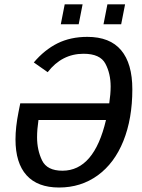

<svg xmlns="http://www.w3.org/2000/svg" viewBox="-20 -835 640 865"><path d="M132.3 -553.7Q180.7 -610.8 239.3 -639.9Q297.9 -668.9 373.5 -668.9Q475.1 -668.9 525.6 -608.9Q576.2 -548.8 576.2 -432.6Q576.2 -300.3 535.9 -200Q495.6 -99.6 420.2 -44.9Q344.7 9.8 246.1 9.8Q149.4 9.8 99.6 -45.4Q49.8 -100.6 49.8 -207Q49.8 -262.2 63.5 -330.6L71.3 -369.6H472.2Q478.5 -411.6 478.5 -445.3Q478.5 -503.4 454.8 -548.1Q431.2 -592.8 356.4 -592.8Q258.8 -592.8 194.8 -509.8ZM261.2 -65.9Q403.8 -65.9 457.5 -294.4H153.3Q147 -251.5 147 -216.3Q147 -159.2 169.4 -112.5Q191.9 -65.9 261.2 -65.9ZM446.3 -725.6 463.9 -815.4H543.5L525.9 -725.6ZM253.9 -725.6 271.5 -815.4H352.1L334.5 -725.6Z"/></svg>

Font: Cousine
Style: Italic
Weight: 400
Italic angle: -12°
Monospace: yes
Designer: Steve Matteson
Foundry: Monotype Imaging Inc.
Version: Version 1.21